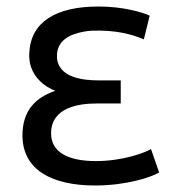

<svg xmlns="http://www.w3.org/2000/svg" viewBox="-20 -554 540 590"><path d="M275 -59C356 -59 424 -84 444 -96L469 -24C446 -10 370 16 272 16C138 16 49 -33 49 -138C49 -213 88 -254 150 -275C116 -288 87 -313 75 -349C71 -362 69 -376 70 -391C74 -486 151 -534 283 -534C359 -534 418 -516 440 -506L422 -433C401 -442 357 -459 287 -460C271 -460 254 -460 239 -457C193 -449 155 -429 155 -382C155 -314 239 -307 282 -307H351V-236H277C224 -236 137 -225 137 -144C137 -87 188 -59 275 -59Z"/></svg>

Font: Repo Regular
Style: Regular
Weight: 400
Designer: Stefan Peev
Foundry: Context Ltd
Version: Version 1.502